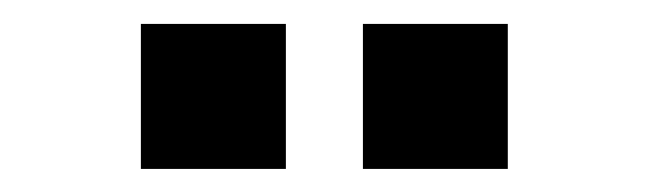

<svg xmlns="http://www.w3.org/2000/svg" viewBox="-20 -783 550 163"><path d="M288.1 -639.6V-762.7H411.1V-639.6ZM99.6 -639.6V-762.7H222.7V-639.6Z"/></svg>

Font: Min Sans Bold
Style: Regular
Weight: 700
Designer: Jinseong-Kim, NotoSansCJK, Nunito
Foundry: Jinseong-Kim
Version: Version 1.400;Glyphs 3.1.2 (3151)